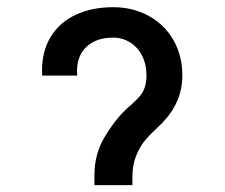

<svg xmlns="http://www.w3.org/2000/svg" viewBox="-20 -526 640 546"><path d="M335.5 -212Q344 -220.5 352 -227Q368.5 -242 377.2 -252Q386 -262 391.2 -276.2Q396.5 -290.5 396.5 -312Q396.5 -343 384.2 -367.2Q372 -391.5 350.2 -405.2Q328.5 -419 301.5 -419Q254.5 -419 226.8 -393.8Q199 -368.5 199 -323.5Q199 -315.5 199.5 -311H100Q99.5 -316 99.5 -325Q99.5 -381.5 124.8 -422.2Q150 -463 195.8 -484.2Q241.5 -505.5 301.5 -505.5Q358.5 -505.5 403.5 -480.5Q448.5 -455.5 473.5 -411.5Q498.5 -367.5 498.5 -312Q498.5 -273 484.2 -239.5Q470 -206 441 -176L427.5 -163Q405.5 -142.5 391.2 -125.2Q377 -108 366.8 -82.2Q356.5 -56.5 356.5 -22.5V0.5H248.5V-27.5Q248.5 -86.5 276 -133.8Q303.5 -181 335.5 -212Z"/></svg>

Font: JuliaMono ExtraBold
Style: Regular
Weight: 800
Monospace: yes
Designer: cormullion
Foundry: corm
Version: Version 0.055; ttfautohint (v1.8.4)